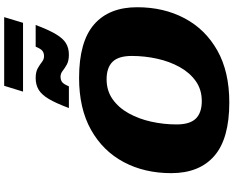

<svg xmlns="http://www.w3.org/2000/svg" viewBox="-121 -1009 1144 942"><g transform="rotate(-90 451.0 -538.0)"><path d="M886.5 -437Q886.5 -306.5 832.2 -204.2Q778 -102 674 -43.5Q570 15 419.5 15Q241.5 15 157 -58.5Q72.5 -132 72.5 -270Q72.5 -401 126.8 -503Q181 -605 285.2 -663.5Q389.5 -722 539.5 -722Q717.5 -722 802 -648.5Q886.5 -575 886.5 -437ZM311.5 -243.5Q311.5 -178.5 340.2 -149.2Q369 -120 426 -120Q482.5 -120 524 -149.5Q565.5 -179 593 -228.5Q620.5 -278 634 -339.2Q647.5 -400.5 647.5 -463.5Q647.5 -528.5 618.8 -557.8Q590 -587 533 -587Q477 -587 435.2 -557.5Q393.5 -528 366 -478.5Q338.5 -429 325 -367.8Q311.5 -306.5 311.5 -243.5ZM799.5 -935Q775.5 -871 754.2 -835.5Q733 -800 709.2 -786Q685.5 -772 654 -772Q623.5 -772 605.2 -782.2Q587 -792.5 574 -802.8Q561 -813 545.5 -813Q529.5 -813 519.2 -805.2Q509 -797.5 498.5 -772H392Q416 -836.5 437.2 -871.8Q458.5 -907 482.8 -921Q507 -935 539 -935Q569 -935 587 -924.8Q605 -914.5 618 -904.2Q631 -894 646 -894Q662 -894 672.2 -901.8Q682.5 -909.5 693 -935ZM472.5 -997 501 -1089.5H838L810 -997Z"/></g></svg>

Font: Newsreader 6pt ExtraBold
Style: Italic
Weight: 800
Italic angle: -17°
Designer: Hugues Gentile
Foundry: Production Type
Version: Version 1.003; ttfautohint (v1.8.3)